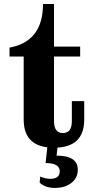

<svg xmlns="http://www.w3.org/2000/svg" viewBox="-20 -718 491 946"><path d="M246.1 9.8Q96.7 9.8 96.7 -128.9V-439.5H26.9V-483.4Q191.9 -513.7 191.9 -698.2H246.1V-488.3H375V-439.5H246.1V-121.1Q246.1 -62.5 290 -62.5Q334 -62.5 334 -121.1V-219.7H395V-128.9Q395 9.8 246.1 9.8ZM251.5 208Q201.7 208 175.3 181.6L178.2 151.9Q204.6 163.1 226.6 163.1Q274.4 163.1 274.4 126.5Q274.4 85.4 204.6 85.4L213.9 0H264.2L258.8 48.8Q363.3 48.8 363.3 118.2Q363.3 161.1 328.1 186Q296.9 208 251.5 208Z"/></svg>

Font: Munson
Style: Bold
Weight: 700
Designer: Paul James MIller
Foundry: High-Logic / Made with FontCreator
Version: Version 2.10;May 5, 2019;FontCreator 11.5.0.2430 64-bit